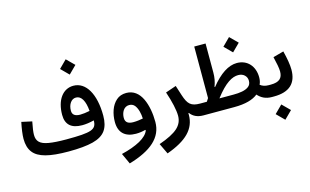

<svg xmlns="http://www.w3.org/2000/svg" viewBox="-125 -1239 3023 1870"><g transform="rotate(-15 1386.5 -304.0)"><path d="M636.7 -720.7 714.4 -797.9 636.7 -875 559.6 -797.9ZM747.1 -229.5C747.1 -137.7 698.7 -119.6 441.9 -119.6C367.2 -119.6 308.1 -123.5 265.6 -130.9C179.7 -145.5 147.9 -179.7 147.9 -244.1C147.9 -271 153.8 -314.9 166 -375L61.5 -397.9C47.9 -333 39.6 -274.4 39.6 -231.9C39.6 -175.3 52.7 -129.9 78.6 -96.2C130.4 -27.8 242.7 0 432.6 0C537.1 0 619.6 -7.8 680.2 -23.4C740.7 -39.1 784.2 -65.4 810.1 -102.1C835.9 -138.7 848.6 -188 848.6 -250.5C848.6 -468.3 768.1 -606.9 641.6 -606.9C534.7 -606.9 463.4 -509.8 463.4 -360.4C463.4 -262.2 518.1 -212.9 627.4 -212.9C663.6 -212.9 703.6 -218.3 747.1 -229.5ZM731.4 -329.1C695.8 -321.8 662.6 -317.4 635.3 -317.4C582.5 -317.4 556.2 -337.4 556.2 -377C556.2 -409.7 564 -437 579.1 -458C594.2 -479 613.3 -489.3 637.2 -489.3C689.5 -489.3 723.6 -432.1 731.4 -329.1Z M1211.4 -4.4C1199.2 29.3 1168 60.5 1117.7 88.9C1066.9 116.7 1003.4 139.6 927.7 157.7L977.5 266.1C1201.7 200.2 1322.8 98.1 1322.8 -60.1C1322.8 -144.5 1308.6 -230 1276.9 -296.4C1245.1 -362.8 1194.3 -405.8 1120.6 -405.8C1080.1 -405.8 1046.9 -394 1020.5 -370.6C993.7 -346.7 974.1 -316.4 960.9 -279.3C947.8 -241.7 941.4 -202.1 941.4 -160.6C941.4 -51.3 1004.4 2.9 1111.8 2.9C1146.5 2.9 1180.2 -2.4 1207.5 -10.3ZM1213.4 -123.5C1184.6 -118.2 1151.9 -112.8 1116.2 -112.8C1066.9 -112.8 1035.6 -129.4 1035.6 -176.8C1035.6 -229.5 1063 -284.7 1117.7 -284.7C1140.6 -284.7 1159.2 -276.4 1172.9 -259.8C1199.7 -226.1 1211.4 -172.4 1213.4 -123.5Z M1497.6 -309.6C1532.2 -208 1552.2 -117.2 1552.2 -61C1552.2 -11.7 1533.7 29.3 1496.1 63C1458.5 96.7 1395.5 128.9 1307.1 159.7L1358.4 267.1C1559.1 195.3 1655.8 100.1 1655.8 -43C1655.8 -47.9 1655.8 -52.7 1655.3 -58.1L1660.2 -60.1C1689.5 -20 1733.4 0 1791.5 0H1792V-119.6H1791.5C1698.7 -119.6 1668.9 -149.4 1637.7 -244.6L1605 -346.7Z M2229.5 -518.1 2307.1 -595.2 2229.5 -672.4 2152.3 -595.2ZM2101.6 0C2216.3 0 2293 -22.9 2341.8 -62.5C2375 -24.9 2417.5 0 2481.9 0H2482.4V-119.6H2481.9C2445.3 -119.6 2418.5 -129.4 2397 -146.5C2408.2 -169.4 2412.1 -193.4 2412.1 -218.3C2412.1 -328.1 2344.7 -408.7 2236.3 -408.7C2151.9 -408.7 2063.5 -351.6 1972.2 -237.3L1967.8 -240.7C1985.4 -287.6 1992.7 -329.6 1992.7 -378.4V-670.9H1878.4V-151.4C1871.1 -141.1 1865.2 -130.9 1857.9 -119.6H1792C1779.8 -119.6 1773.9 -99.6 1773.9 -60.1C1773.9 -20 1779.8 0 1792 0ZM1984.9 -119.6C2087.4 -254.9 2160.6 -291.5 2218.8 -291.5C2244.6 -291.5 2266.1 -284.2 2282.2 -269C2298.3 -253.9 2306.6 -234.9 2306.6 -211.9C2306.6 -187 2298.3 -167.5 2281.2 -154.3C2247.6 -127.4 2189.5 -119.6 2127.4 -119.6Z M2597.2 -371.1C2612.8 -307.1 2623.5 -253.9 2623.5 -220.7C2623.5 -152.8 2588.9 -119.6 2503.4 -119.6H2482.4C2470.2 -119.6 2464.4 -99.6 2464.4 -60.1C2464.4 -20 2470.2 0 2482.4 0H2503.4C2660.2 0 2734.9 -72.3 2734.9 -209C2734.9 -259.3 2723.1 -325.7 2704.1 -400.4ZM2551.3 247.6 2628.9 170.4 2551.3 93.3 2474.1 170.4Z"/></g></svg>

Font: Estedad SemiBold
Style: Regular
Weight: 600
Designer: Amin Abedi
Version: Version 7.3